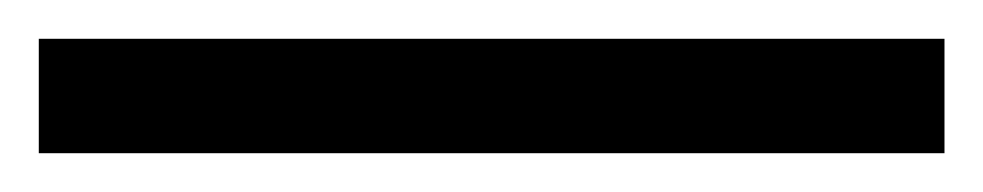

<svg xmlns="http://www.w3.org/2000/svg" viewBox="-20 24 507 99"><path d="M0 103V44H467V103Z"/></svg>

Font: Gantari
Style: Regular
Weight: 400
Designer: Anugrah Pasau
Foundry: Lafontype
Version: Version 1.000; ttfautohint (v1.8.3)